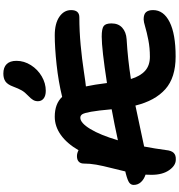

<svg xmlns="http://www.w3.org/2000/svg" viewBox="18 -1074 1064 1140"><g transform="rotate(-90 550.0 -504.0)"><path d="M581.1 -764.2Q551.3 -764.2 535.2 -776.9Q519 -789.6 519 -811Q519 -826.7 526.6 -839.6Q534.2 -852.5 551.8 -869.1Q572.3 -888.2 583.3 -907.2Q594.2 -926.3 606 -958Q617.7 -990.2 635.7 -1003.2Q653.8 -1016.1 683.1 -1016.1Q720.2 -1016.1 739.5 -996.3Q758.8 -976.6 758.8 -938Q758.8 -893.1 733.2 -852.5Q707.5 -812 666.5 -788.1Q625.5 -764.2 581.1 -764.2ZM171.9 7.8Q137.2 7.8 109.6 -31.7Q82 -71.3 82 -136.2Q82 -159.7 83 -171.9Q55.7 -180.7 38.8 -199Q22 -217.3 22 -242.2Q22 -258.3 35.2 -268.3Q48.3 -278.3 89.8 -289.1Q91.8 -289.6 95.9 -290.5Q100.1 -291.5 102.1 -292Q106.9 -314.9 121.3 -370.8Q135.7 -426.8 142.3 -464.6Q148.9 -502.4 148.9 -539.1Q148.9 -557.6 160.2 -568.4Q171.4 -579.1 192.9 -579.1Q210.4 -579.1 228 -569.8Q268.1 -638.7 318.8 -674.8Q369.6 -710.9 426.8 -710.9Q503.9 -710.9 544.9 -667Q635.3 -689 736.6 -700Q837.9 -710.9 910.2 -710.9Q980.5 -710.9 1020.3 -683.6Q1060.1 -656.2 1060.1 -613.8Q1060.1 -564.9 1017.1 -564.9Q935.1 -564.9 852.3 -557.1Q769.5 -549.3 697.3 -538.3Q625 -527.3 606.9 -525.9Q617.7 -475.6 627 -400.9Q829.6 -432.1 902.8 -432.1Q949.7 -432.1 965.3 -420.4Q981 -408.7 981 -374Q981 -333 955.3 -310.1Q929.7 -287.1 887.2 -284.2Q768.6 -277.3 650.9 -258.8Q667.5 -203.6 699.2 -174.8Q731 -146 783.2 -146Q835.9 -146 882.8 -155.3Q929.7 -164.6 960.4 -173.8Q991.2 -183.1 1004.9 -183.1Q1035.6 -183.1 1047.9 -168.9Q1060.1 -154.8 1060.1 -127Q1060.1 -64.5 989 -28.8Q918 6.8 784.2 6.8Q659.2 6.8 590.6 -54.2Q522 -115.2 493.2 -231.9Q441.9 -221.7 361.1 -203.9Q280.3 -186 250 -180.2Q237.8 -116.7 229 -50.8Q226.1 -19 212.4 -4.9Q198.7 9.3 171.9 7.8ZM420.9 -559.1Q390.1 -559.1 354 -499.8Q317.9 -440.4 287.1 -335.9Q385.3 -357.4 471.2 -373Q463.9 -455.1 456.5 -495.4Q449.2 -535.6 441.7 -547.4Q434.1 -559.1 420.9 -559.1Z"/></g></svg>

Font: Shantell Sans Irregular
Style: Bold
Weight: 700
Designer: Stephen Nixon, Anya Danilova, Shantell Martin
Foundry: Arrow Type
Version: Version 1.006;[9816181b4]